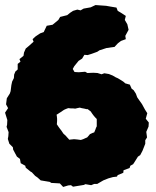

<svg xmlns="http://www.w3.org/2000/svg" viewBox="-36 -711 617 760"><path d="M214 29 201 15 167 13 161 9 125 3 113 -8 103 -15 90 -29 86 -31 66 -47 64 -55 46 -65 43 -82 31 -91 25 -102 16 -119 15 -128 1 -142 -5 -161 -3 -172 -2 -188 -10 -209 -8 -217 -7 -236 -16 -265 -4 -283 -12 -298 -9 -322 3 -341 6 -350 9 -374 12 -388 19 -402 20 -416 25 -428 34 -436V-458L45 -467L41 -477L57 -490L59 -503L66 -519L78 -529L97 -546L93 -556L105 -567L123 -579L137 -584L149 -609L172 -613L183 -622L195 -632L202 -644L230 -651L241 -660L253 -668L270 -673L283 -670L295 -677L323 -682L342 -691L384 -688L401 -685L425 -681L430 -668L442 -661L462 -648L458 -632L468 -615L473 -593L460 -569L462 -556L443 -549L431 -540L417 -525H415L386 -521L358 -512L349 -506L327 -498L311 -493L298 -494L289 -479L275 -470L258 -449L252 -438L259 -426L276 -425L301 -427L310 -422L333 -423L350 -422L366 -417L377 -421L395 -418L410 -412L422 -405L431 -401L452 -388L460 -381L478 -376L485 -360L493 -354L502 -340L507 -326L516 -313L526 -299L538 -277L547 -263L541 -241L553 -226L552 -210L543 -189L546 -167L539 -156V-142L528 -114L519 -97L510 -91L500 -75L491 -61L480 -55L477 -46L453 -37L452 -27L430 -18L427 -12L411 -10L393 -5L373 3L349 17H337L325 22L302 18L296 21L253 28L245 22L234 23ZM284 -157 293 -160 304 -165 309 -167 316 -175 320 -180 331 -185 337 -187 342 -199 344 -205 347 -211V-240L341 -246L335 -253L329 -261L323 -270L311 -279H306L298 -281L287 -283L280 -285L270 -283L262 -281L252 -282H244L234 -283L226 -280L219 -277L214 -274L207 -269L199 -264L193 -260L188 -257L189 -251L190 -241V-232L189 -219L195 -210L200 -203L207 -194L215 -182L225 -173L229 -168L233 -164L238 -158L247 -159L257 -160L269 -159Z"/></svg>

Font: Winky Rough Black
Style: Regular
Weight: 900
Designer: Simon Atzbach
Foundry: typofactur
Version: Version 1.206; ttfautohint (v1.8.4.7-5d5b)